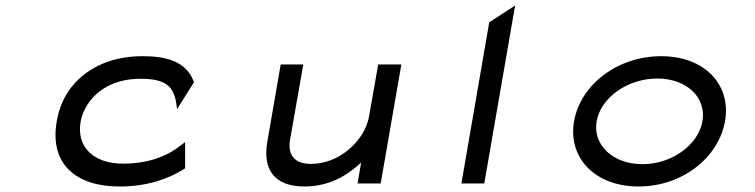

<svg xmlns="http://www.w3.org/2000/svg" viewBox="-20 -666 2741 697"><path d="M623 -270 685 -369 683 -371C653 -449 573 -462 497 -462C454 -462 415 -456 377 -444C279 -411 205 -338 186 -226C180 -192 180 -160 186 -131C204 -48 277 11 415 11C514 11 593 -17 649 -53L652 -55V-150L618 -125C573 -94 509 -72 429 -72C401 -72 377 -75 355 -83C295 -104 260 -153 273 -226C277 -248 286 -268 298 -287C332 -340 397 -380 489 -380C576 -380 612 -358 621 -283Z M950 -149C934 -54 973 11 1085 11C1174 11 1240 -28 1291 -76L1278 0H1362L1437 -432H1353L1320 -245C1311 -192 1278 -149 1242 -120C1209 -93 1163 -71 1108 -71C1046 -71 1024 -107 1033 -159L1081 -432H999Z M1738 0 1850 -646 1756 -585 1655 0Z M2366 -381C2473 -381 2545 -312 2530 -226C2515 -140 2419 -70 2312 -70C2205 -70 2131 -140 2146 -226C2161 -312 2259 -381 2366 -381ZM2298 11C2458 11 2589 -95 2612 -226C2635 -357 2540 -462 2380 -462C2220 -462 2087 -357 2064 -226C2041 -95 2138 11 2298 11Z"/></svg>

Font: Charger Monospace
Style: Regular
Weight: 400
Designer: Jasper
Foundry: Cannot Into Space Fonts
Version: Version 0.980